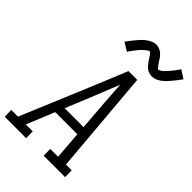

<svg xmlns="http://www.w3.org/2000/svg" viewBox="-295 -1075 1178 1178"><g transform="rotate(45 294.0 -486.0)"><path d="M-12 0 -13 -58H45L226 -490L327 -735H403L461 -58H511L512 0H326L325 -58H393L379 -239H187L113 -58H173L174 0ZM211 -297H375L360 -490Q357 -527 355 -565Q353 -603 350 -640Q335 -603 320 -565Q305 -527 290 -490ZM236 -812 182 -845Q195 -863 206.5 -878Q218 -893 228.5 -905Q239 -917 248.5 -927Q258 -937 272.5 -947.5Q287 -958 302 -964.5Q317 -971 333 -971Q339 -971 344 -970Q349 -969 354 -967.5Q359 -966 363.5 -964Q368 -962 373 -959.5Q378 -957 381.5 -954Q385 -951 388.5 -947.5Q392 -944 395.5 -940Q399 -936 402.5 -932Q406 -928 408 -924Q410 -920 413 -916Q416 -912 419 -907.5Q422 -903 425 -898.5Q428 -894 431 -889.5Q434 -885 437 -882Q440 -879 442 -875Q444 -871 450 -871Q454 -871 457.5 -873Q461 -875 464.5 -877Q468 -879 472 -882Q476 -885 480 -889Q484 -893 485 -894Q486 -895 488.5 -897.5Q491 -900 493.5 -902.5Q496 -905 499 -908Q502 -911 504.5 -914Q507 -917 509.5 -920.5Q512 -924 515 -928Q518 -932 521.5 -935.5Q525 -939 528 -943.5Q531 -948 534.5 -952.5Q538 -957 541 -961.5Q544 -966 548 -972L601 -938Q588 -920 576.5 -905Q565 -890 554.5 -878Q544 -866 534.5 -856Q525 -846 511 -835.5Q497 -825 482 -819Q467 -813 451 -813Q440 -813 430 -815.5Q420 -818 411 -823.5Q402 -829 395.5 -835.5Q389 -842 382.5 -850Q376 -858 371 -865.5Q366 -873 360 -882.5Q354 -892 349 -899Q344 -906 336 -912Q335 -912 334.5 -912.5Q334 -913 333 -913Q329 -913 325.5 -910.5Q322 -908 319 -906Q316 -904 312 -901Q308 -898 303.5 -894Q299 -890 298 -889Q297 -888 294.5 -885.5Q292 -883 289.5 -880.5Q287 -878 284 -875Q281 -872 278.5 -869Q276 -866 273.5 -862.5Q271 -859 268 -855.5Q265 -852 262 -848Q259 -844 255.5 -839.5Q252 -835 249 -830.5Q246 -826 242.5 -821.5Q239 -817 236 -812Z"/></g></svg>

Font: Iosevka Etoile Light
Style: Italic
Weight: 300
Italic angle: -9°
Designer: Belleve Invis
Foundry: Belleve Invis
Version: Version 22.1.2; ttfautohint (v1.8.4)